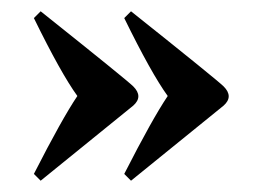

<svg xmlns="http://www.w3.org/2000/svg" viewBox="-20 -396 463 340"><path d="M52 -76 40 -88Q90 -186 117 -226Q88 -266 40 -364L52 -376Q205 -254 216 -243Q234 -225 216 -209ZM212 -76 200 -88Q250 -186 277 -226Q248 -266 200 -364L212 -376Q365 -254 376 -243Q394 -225 376 -209Z"/></svg>

Font: Rozha One
Style: Regular
Weight: 400
Designer: Tim Donaldson, Indian Type Foundry
Foundry: Indian Type Foundry
Version: Version 1.301;PS 1.0;hotconv 1.0.78;makeotf.lib2.5.61930; tt